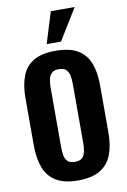

<svg xmlns="http://www.w3.org/2000/svg" viewBox="-113 -1136 801 1212"><g transform="rotate(-10 288.0 -530.0)"><path d="M287 11Q198 11 146 -21Q94 -53 71.5 -112.5Q49 -172 49 -255V-557Q49 -640 71.5 -699Q94 -758 146 -789Q198 -820 287 -820Q377 -820 429.5 -788.5Q482 -757 504.5 -698.5Q527 -640 527 -557V-255Q527 -172 504.5 -112.5Q482 -53 429.5 -21Q377 11 287 11ZM287 -108Q319 -108 334 -122.5Q349 -137 354 -161.5Q359 -186 359 -214V-597Q359 -625 354 -649Q349 -673 334 -687.5Q319 -702 287 -702Q257 -702 242 -687.5Q227 -673 222 -649Q217 -625 217 -597V-214Q217 -186 221.5 -161.5Q226 -137 241 -122.5Q256 -108 287 -108ZM240 -871 302 -1071H455L332 -871Z"/></g></svg>

Font: Oswald SemiBold
Style: Regular
Weight: 600
Designer: Vernon Adams
Foundry: Vernon Adams
Version: Version 4.103;gftools[0.9.33.dev8+g029e19f]